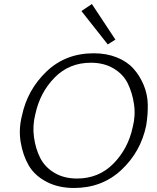

<svg xmlns="http://www.w3.org/2000/svg" viewBox="-20 -929 783 955"><path d="M516 -708 385 -874 437 -909 554 -732ZM348 6Q270 6 211 -25Q152 -56 123 -106Q94 -156 83 -221Q72 -286 89 -353Q116 -482 211 -573Q306 -664 446 -664Q510 -664 561 -643.5Q612 -623 643.5 -588Q675 -553 694.5 -506.5Q714 -460 715 -409Q716 -358 707 -304Q680 -174 584 -84Q488 6 348 6ZM363 -41Q471 -41 544 -115Q617 -189 640 -296Q655 -354 646.5 -411Q638 -468 615.5 -514Q593 -560 545 -588.5Q497 -617 432 -617Q324 -617 251.5 -543Q179 -469 156 -362Q141 -304 149 -246.5Q157 -189 180 -143.5Q203 -98 250.5 -69.5Q298 -41 363 -41Z"/></svg>

Font: EauTestInfant Semilight
Style: Italic
Weight: 300
Italic angle: -12°
Designer: Christian Thalmann (Catharsis Fonts)
Version: Version 0.001;PS 000.001;hotconv 1.0.88;makeotf.lib2.5.64775